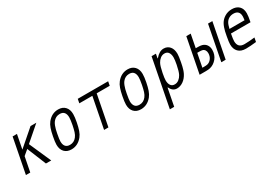

<svg xmlns="http://www.w3.org/2000/svg" viewBox="54 -1809 4560 3191"><g transform="rotate(-30 2333.5 -213.5)"><path d="M158.9 0H75.5L205.1 -666.7H288.4L235.7 -395.2L548.8 -666.7H660.2L375.7 -419.9L561.2 0H459.6L311.2 -364.6L214.2 -283.2Z M948.6 10.4Q863.9 10.4 815.4 -40.7Q766.9 -91.8 766.9 -181Q766.9 -233.1 786.5 -333.3Q802.7 -417.3 822.3 -474.3Q841.8 -531.2 875 -572.9Q960.3 -677.1 1082 -677.1Q1166 -677.1 1214.5 -625.7Q1263 -574.2 1263 -485.7Q1263 -426.4 1244.8 -333.3Q1228.5 -250 1208.7 -192.7Q1188.8 -135.4 1155.6 -93.8Q1070.3 10.4 948.6 10.4ZM1179 -471.4Q1179 -531.9 1151.7 -565.4Q1124.3 -599 1067.1 -599Q989.6 -599 940.1 -535.2Q921.2 -511.1 907.2 -474.9Q893.2 -438.8 886.4 -410.5Q879.6 -382.2 869.8 -333.3Q850.9 -233.7 850.9 -195.3Q850.9 -134.8 878.6 -101.2Q906.2 -67.7 963.5 -67.7Q1041 -67.7 1090.5 -131.5Q1117.2 -165.4 1132.2 -213.2Q1147.1 -261.1 1161.5 -333.3Q1179 -426.4 1179 -471.4Z M2038.4 -666.7 2023.4 -588.5H1773.4L1658.9 0H1575.5L1690.1 -588.5H1440.1L1455.1 -666.7Z M2281.9 10.4Q2197.3 10.4 2148.8 -40.7Q2100.3 -91.8 2100.3 -181Q2100.3 -233.1 2119.8 -333.3Q2136.1 -417.3 2155.6 -474.3Q2175.1 -531.2 2208.3 -572.9Q2293.6 -677.1 2415.4 -677.1Q2499.3 -677.1 2547.9 -625.7Q2596.4 -574.2 2596.4 -485.7Q2596.4 -426.4 2578.1 -333.3Q2561.8 -250 2542 -192.7Q2522.1 -135.4 2488.9 -93.8Q2403.6 10.4 2281.9 10.4ZM2512.4 -471.4Q2512.4 -531.9 2485 -565.4Q2457.7 -599 2400.4 -599Q2322.9 -599 2273.4 -535.2Q2254.6 -511.1 2240.6 -474.9Q2226.6 -438.8 2219.7 -410.5Q2212.9 -382.2 2203.1 -333.3Q2184.2 -233.7 2184.2 -195.3Q2184.2 -134.8 2211.9 -101.2Q2239.6 -67.7 2296.9 -67.7Q2374.3 -67.7 2423.8 -131.5Q2450.5 -165.4 2465.5 -213.2Q2480.5 -261.1 2494.8 -333.3Q2512.4 -426.4 2512.4 -471.4Z M3105.5 -677.1Q3178.4 -677.1 3221.7 -625.7Q3265 -574.2 3265 -486.3Q3265 -438.8 3244.8 -333.3Q3235.7 -287.8 3230.1 -263Q3224.6 -238.3 3213.9 -204.8Q3203.1 -171.2 3189.5 -143.9Q3152.3 -71 3094.4 -30.3Q3036.5 10.4 2972 10.4Q2888.7 10.4 2847.7 -81.4H2841.1L2776.7 250H2693.4L2871.7 -666.7H2955.1L2939.5 -585.3H2946Q3022.8 -677.1 3105.5 -677.1ZM2873 -199.9Q2873 -141.9 2897.5 -104.8Q2921.9 -67.7 2974 -67.7Q3017.6 -67.7 3053.7 -96Q3089.8 -124.3 3112 -166.7Q3138.7 -217.4 3161.5 -333.3Q3178.4 -420.6 3178.4 -466.8Q3178.4 -524.7 3154 -561.8Q3129.6 -599 3077.5 -599Q3033.9 -599 2997.7 -570.6Q2961.6 -542.3 2939.5 -500Q2913.4 -451.2 2890.6 -333.3Q2873 -242.8 2873 -199.9Z M3573.6 -414.1H3610.7Q3662.1 -414.1 3690.1 -406.2Q3740.9 -392.6 3769.9 -352.9Q3798.8 -313.2 3798.8 -255.2Q3798.8 -160.8 3744.5 -94.1Q3690.1 -27.3 3612.6 -7.8Q3582 0 3529.9 0H3408.9L3538.4 -666.7H3622.4ZM3557.3 -335.9 3507.2 -78.1H3544.9Q3582 -78.1 3604.8 -83.3Q3651 -94.4 3682.6 -137.4Q3714.2 -180.3 3714.2 -240.2Q3714.2 -275.4 3698.2 -299.2Q3682.3 -322.9 3653 -330.7Q3632.2 -335.9 3595.1 -335.9ZM4038.4 -666.7 3908.9 0H3825.5L3955.1 -666.7Z M4515.6 -485Q4515.6 -540.4 4486.7 -569.7Q4457.7 -599 4400.4 -599Q4353.5 -599 4316.4 -578.1Q4279.3 -557.3 4257.8 -520.2Q4238.3 -489.6 4219.4 -411.5H4508.5Q4515.6 -459 4515.6 -485ZM4184.2 -196Q4184.2 -67.7 4309.9 -67.7Q4386.1 -67.7 4507.8 -81.4L4492.8 -3.3Q4372.4 10.4 4294.9 10.4Q4199.9 10.4 4149.7 -41.3Q4099.6 -93.1 4099.6 -182.3Q4099.6 -225.9 4119.8 -333.3Q4129.6 -384.8 4136.1 -413.7Q4142.6 -442.7 4155.6 -480.5Q4168.6 -518.2 4184.9 -546.2Q4218.1 -604.2 4278.6 -640.6Q4339.2 -677.1 4415.4 -677.1Q4501.3 -677.1 4550.5 -629.6Q4599.6 -582 4599.6 -495.4Q4599.6 -443.4 4578.1 -333.3H4203.1Q4184.2 -233.7 4184.2 -196Z"/></g></svg>

Font: Monoid
Style: Italic
Weight: 400
Width: 4
Italic angle: -11°
Monospace: yes
Version: Version 0.61